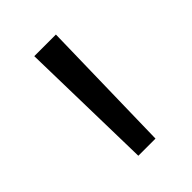

<svg xmlns="http://www.w3.org/2000/svg" viewBox="-101 -746 364 364"><g transform="rotate(-45 81.0 -563.5)"><path d="M58 -427 52 -700H110L104 -427Z"/></g></svg>

Font: Georama Light
Style: Regular
Weight: 300
Designer: Jean-Baptiste Levee
Foundry: Production Type
Version: Version 1.000